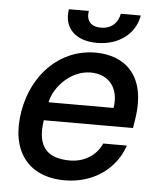

<svg xmlns="http://www.w3.org/2000/svg" viewBox="-53 -776 700 833"><g transform="rotate(5 297.0 -359.5)"><path d="M259.2 11C387.1 11 482.2 -62.5 515.3 -162.6H412.6C388.5 -108.7 335.9 -76.7 274.9 -76.7C179 -76.7 128.2 -121.1 146.7 -240.8H535.2L541.2 -278.4C573.2 -475.9 469.5 -552.6 345.2 -552.6C193.5 -552.6 73.9 -436.8 46.2 -269.2C17.8 -99.8 98.4 11 259.2 11ZM160.5 -320.3C175.4 -392 248.9 -464.8 331.7 -464.8C414.1 -464.8 457.7 -403.8 443.5 -320.3ZM213.4 -730.1C199.9 -650.2 251.1 -595.2 346.6 -595.2C443.2 -595.2 513.1 -650.2 526.3 -730.1H439.3C432.9 -694.2 408 -662.6 358.3 -662.6C307.9 -662.6 294 -694.6 300.1 -730.1Z"/></g></svg>

Font: Magic Ui Pro Medium
Style: Italic
Weight: 500
Italic angle: -9.39999°
Designer: Stefan Endress, Andreas Faust
Version: Version 1.000;FEAKit 1.0